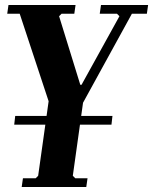

<svg xmlns="http://www.w3.org/2000/svg" viewBox="-20 -500 614 770"><path d="M385 -480H574L569 -445H509L313 -88L272 205L282 215H331L326 250H67L72 215H123L133 205L175 -94L59 -445H9L14 -480H283L278 -445H227L217 -435L302 -160H307L459 -435L449 -445H380ZM41 -35H431L427 0H37Z"/></svg>

Font: Brygada 1918
Style: Bold Italic
Weight: 700
Italic angle: -8°
Designer: Mateusz Machalski | Borys Kosmynka | Przemek Hoffer
Foundry: NIEPODLEGLA 2018
Version: Version 3.006